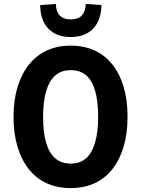

<svg xmlns="http://www.w3.org/2000/svg" viewBox="-20 -949 721 980"><path d="M341 11Q272 11 218.5 -13.5Q165 -38 127.5 -85Q90 -132 69.5 -199.5Q49 -267 49 -352Q49 -437 69.5 -504.5Q90 -572 128 -619.5Q166 -667 219.5 -691.5Q273 -716 341 -716Q409 -716 462.5 -691.5Q516 -667 553.5 -620Q591 -573 611 -506Q631 -439 631 -353Q631 -268 611 -200.5Q591 -133 553.5 -85.5Q516 -38 462.5 -13.5Q409 11 341 11ZM341 -114Q388 -114 418.5 -140.5Q449 -167 465 -220.5Q481 -274 481 -353Q481 -433 465.5 -486Q450 -539 419 -565Q388 -591 341 -591Q294 -591 263 -564.5Q232 -538 216 -485Q200 -432 200 -352Q200 -273 215.5 -220Q231 -167 262.5 -140.5Q294 -114 341 -114ZM341 -760Q269 -760 227.5 -802Q186 -844 185 -923L265 -929Q266 -890 285 -870Q304 -850 341 -850Q379 -850 397.5 -870Q416 -890 418 -929L498 -923Q496 -844 454.5 -802Q413 -760 341 -760Z"/></svg>

Font: Nunito Sans 10pt Condensed ExtraBold
Style: Regular
Weight: 800
Width: 3
Designer: Vernon Adams
Foundry: Vernon Adams
Version: Version 3.101;gftools[0.9.27]